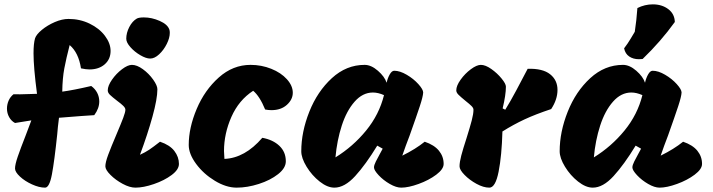

<svg xmlns="http://www.w3.org/2000/svg" viewBox="-20 -862 3277 882"><path d="M49 -88Q49 -106 61.5 -142.5Q74 -179 98 -240L124 -309L49 -297Q32 -306 22 -324Q12 -342 12 -363Q12 -382 19.5 -399.5Q27 -417 42 -429Q66 -428 117 -430L150 -431Q134 -553 134 -617Q134 -662 141 -686Q147 -704 172.5 -725Q198 -746 231.5 -760.5Q265 -775 295 -775Q347 -775 391.5 -753.5Q436 -732 462 -697.5Q488 -663 488 -628Q488 -590 461 -566.5Q434 -543 391 -543Q375 -543 352 -548Q341 -620 300 -655Q284 -593 275.5 -548Q267 -503 266 -441Q318 -448 399 -467Q417 -454 426.5 -435.5Q436 -417 436 -396Q436 -364 413 -333Q393 -331 353 -329L251 -321Q245 -275 243 -246Q230 -122 218.5 -61Q207 0 187 0Q160 0 127 -15Q94 -30 71.5 -51Q49 -72 49 -88Z M560 -684Q560 -711 574 -738Q588 -765 609 -777Q619 -782 641 -782Q677 -782 713.5 -766Q750 -750 758 -726Q760 -721 760 -711Q760 -688 746 -660Q732 -632 711 -612.5Q690 -593 670 -593Q651 -593 624.5 -608.5Q598 -624 579 -645.5Q560 -667 560 -684ZM464 -98Q464 -116 477 -151Q490 -186 516 -247Q536 -294 546 -320.5Q556 -347 556 -358Q556 -366 546.5 -375.5Q537 -385 518 -399Q496 -416 485.5 -426Q475 -436 475 -447Q475 -468 494.5 -496Q514 -524 540.5 -544Q567 -564 586 -564Q609 -564 636.5 -544Q664 -524 683.5 -496.5Q703 -469 703 -452Q703 -408 680.5 -326.5Q658 -245 623 -151Q647 -162 665 -174Q683 -186 715 -211Q760 -196 781 -168.5Q802 -141 802 -109Q802 -83 768.5 -58Q735 -33 687 -16.5Q639 0 602 0Q576 0 543.5 -17.5Q511 -35 487.5 -58.5Q464 -82 464 -98Z M1185 -229Q1234 -220 1263.5 -192Q1293 -164 1293 -121Q1293 -90 1257.5 -62Q1222 -34 1169 -17Q1116 0 1067 0Q1019 0 967 -31.5Q915 -63 881 -109Q847 -155 847 -196Q847 -275 883.5 -361.5Q920 -448 985 -506Q1050 -564 1131 -564Q1181 -564 1226 -546Q1271 -528 1298 -498Q1325 -468 1325 -436Q1325 -405 1298 -380.5Q1271 -356 1227 -356Q1213 -356 1198 -359Q1173 -420 1143 -445Q1077 -402 1043 -325Q1009 -248 1009 -168Q1009 -156 1011 -132Q1105 -136 1185 -229Z M1931 -211Q1975 -196 1996.5 -169.5Q2018 -143 2018 -109Q2018 -85 1984 -59.5Q1950 -34 1903 -17Q1856 0 1823 0Q1800 0 1770.5 -17Q1741 -34 1719.5 -57Q1698 -80 1698 -93Q1698 -103 1706.5 -120Q1715 -137 1725 -155Q1735 -173 1738 -179L1713 -193Q1660 -106 1611.5 -53Q1563 0 1516 0Q1484 0 1448.5 -28Q1413 -56 1388.5 -96Q1364 -136 1364 -167Q1364 -256 1401 -349Q1438 -442 1504.5 -503Q1571 -564 1655 -564Q1685 -564 1716 -537Q1747 -510 1756 -482Q1761 -504 1770.5 -520.5Q1780 -537 1791 -537Q1817 -537 1848.5 -518.5Q1880 -500 1902 -475.5Q1924 -451 1924 -437Q1923 -418 1908.5 -374Q1894 -330 1862 -240Q1843 -191 1828 -147Q1889 -177 1931 -211ZM1744 -425Q1717 -437 1693 -437Q1646 -437 1609 -395Q1572 -353 1550 -285Q1528 -217 1521 -139Q1602 -189 1662 -262.5Q1722 -336 1744 -425Z M2091 -98Q2091 -117 2099 -147.5Q2107 -178 2123 -227Q2139 -278 2147 -308.5Q2155 -339 2155 -358Q2155 -366 2146 -375Q2137 -384 2118 -399Q2096 -417 2086 -427Q2076 -437 2076 -447Q2076 -468 2096 -496Q2116 -524 2143 -544Q2170 -564 2189 -564Q2210 -564 2237 -545Q2264 -526 2284 -501.5Q2304 -477 2304 -464Q2304 -426 2289 -364L2301 -358Q2324 -395 2351.5 -446.5Q2379 -498 2385 -510L2404 -546Q2473 -548 2507 -521Q2541 -494 2541 -449Q2541 -405 2512 -361Q2440 -337 2389.5 -313.5Q2339 -290 2288 -258Q2285 -147 2270.5 -73.5Q2256 0 2228 0Q2201 0 2169 -17.5Q2137 -35 2114 -58.5Q2091 -82 2091 -98Z M2979 -842Q3021 -842 3050 -820Q3079 -798 3080 -761Q3016 -672 2932 -591Q2926 -590 2915 -590Q2889 -590 2870.5 -602.5Q2852 -615 2847 -640Q2864 -662 2877.5 -685Q2891 -708 2896 -716Q2904 -768 2908 -825Q2942 -842 2979 -842ZM3118 -211Q3162 -196 3183.5 -169.5Q3205 -143 3205 -109Q3205 -85 3171 -59.5Q3137 -34 3090 -17Q3043 0 3010 0Q2987 0 2957.5 -17Q2928 -34 2906.5 -57Q2885 -80 2885 -93Q2885 -103 2893.5 -120Q2902 -137 2912 -155Q2922 -173 2925 -179L2900 -193Q2847 -106 2798.5 -53Q2750 0 2703 0Q2671 0 2635.5 -28Q2600 -56 2575.5 -96Q2551 -136 2551 -167Q2551 -256 2588 -349Q2625 -442 2691.5 -503Q2758 -564 2842 -564Q2872 -564 2903 -537Q2934 -510 2943 -482Q2948 -504 2957.5 -520.5Q2967 -537 2978 -537Q3004 -537 3035.5 -518.5Q3067 -500 3089 -475.5Q3111 -451 3111 -437Q3110 -418 3095.5 -374Q3081 -330 3049 -240Q3030 -191 3015 -147Q3076 -177 3118 -211ZM2931 -425Q2904 -437 2880 -437Q2833 -437 2796 -395Q2759 -353 2737 -285Q2715 -217 2708 -139Q2789 -189 2849 -262.5Q2909 -336 2931 -425Z"/></svg>

Font: Mogra
Style: Regular
Weight: 400
Designer: Lipi Raval
Foundry: Lipi Raval
Version: Version 1.002;PS 1.002;hotconv 1.0.88;makeotf.lib2.5.647800;